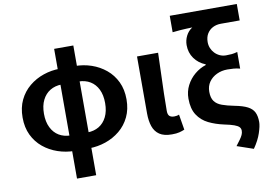

<svg xmlns="http://www.w3.org/2000/svg" viewBox="-98 -958 1865 1330"><g transform="rotate(-10 834.5 -293.5)"><path d="M357.7 9.4Q297.7 8.7 241.5 -10.5Q185.2 -29.7 140.5 -66.4Q95.9 -103 70 -156.8Q44.2 -210.5 44.2 -280.4Q44.2 -350.3 70 -403.7Q95.9 -457.2 140.5 -494Q185.2 -530.9 241.5 -550Q297.7 -569.2 357.7 -569.2L349.1 -459.4Q303.9 -458.6 269.1 -437.7Q234.4 -416.8 214.5 -377.1Q194.5 -337.4 194.5 -280.4Q194.5 -223.5 214.5 -183.4Q234.4 -143.2 269.1 -122.5Q303.9 -101.9 349.1 -101.1ZM461.6 9.4 470.2 -101.1Q515.5 -101.9 550.2 -122.5Q584.9 -143.2 604.9 -183.4Q624.8 -223.5 624.8 -280.4Q624.8 -337.4 605.3 -377.1Q585.8 -416.8 551.2 -437.7Q516.6 -458.6 470.2 -459.4L461.6 -569.2Q523.1 -569.2 579 -550Q635 -530.9 679.5 -494Q723.9 -457.2 749.5 -403.7Q775.2 -350.3 775.2 -280.4Q775.2 -210.5 749.3 -156.8Q723.5 -103 678.9 -66.4Q634.3 -29.7 578.1 -10.5Q521.9 8.7 461.6 9.4ZM342.1 201.1V-711.4H477V201.1Z M1043.5 13.8Q987.8 13.8 956.4 -7.5Q925 -28.7 911.6 -67.7Q898.3 -106.6 898.3 -158.8V-559.8H1046.6Q1045 -491.7 1042.1 -417.3Q1039.1 -342.9 1037.5 -274Q1035.8 -205.1 1035.8 -152.6Q1035.8 -126.6 1047.1 -116.2Q1058.5 -105.8 1080.8 -105.8Q1088 -105.8 1097.3 -107.3Q1106.5 -108.8 1114.9 -112.6L1132.9 -3.8Q1116.5 3.3 1096.4 8.5Q1076.2 13.8 1043.5 13.8Z M1584.6 210.9 1469.4 171.4Q1486.7 148.5 1498.7 132.1Q1510.7 115.8 1517.1 101.6Q1523.6 87.4 1523.6 72.4Q1523.6 56.8 1513.7 46.3Q1503.9 35.9 1479.6 27Q1455.3 18.2 1410.4 9Q1351.9 -3.6 1303.7 -27.2Q1255.6 -50.9 1227 -94.8Q1198.4 -138.7 1198.4 -209.7Q1198.4 -260.4 1220.2 -302.6Q1242 -344.9 1278.1 -375.1Q1314.2 -405.3 1357 -418.9V-423.6Q1308 -443.3 1279.2 -483.6Q1250.3 -524 1250.3 -577Q1250.3 -611.1 1265.7 -641.8Q1281.1 -672.6 1310.2 -691.5Q1286.7 -690.7 1266.9 -689.9Q1247.1 -689.1 1224.8 -687.4Q1202.4 -685.8 1170.5 -682.2V-797.9H1642.1V-682.2H1509.9Q1477.7 -682.2 1452.5 -669.2Q1427.3 -656.1 1412.4 -631.7Q1397.5 -607.2 1397.5 -572.4Q1397.5 -550.2 1405.7 -530Q1413.9 -509.9 1428.9 -494.3Q1443.8 -478.6 1464 -469.4Q1484.1 -460.3 1507 -460.3Q1530.9 -460.3 1547.6 -462Q1564.3 -463.6 1587.4 -470V-353Q1563.1 -359.1 1542.1 -360.7Q1521.1 -362.4 1498.8 -362.4Q1458.2 -362.4 1424 -346.3Q1389.8 -330.2 1369.3 -301.1Q1348.7 -272 1348.7 -231.7Q1348.7 -188.8 1366.2 -165Q1383.7 -141.1 1418.4 -128.6Q1453.2 -116 1503 -106.2Q1562.1 -94.9 1594.4 -78.1Q1626.8 -61.2 1639.9 -34.5Q1653 -7.8 1653 34.3Q1653 61.8 1637 110.1Q1621.1 158.4 1584.6 210.9Z"/></g></svg>

Font: Noto Sans JP
Style: Regular
Weight: 100
Designer: Ryoko NISHIZUKA 西塚涼子 (kana, bopomofo & ideographs); Paul D. Hunt (Latin, Greek & Cyrillic); Sandoll Communications 산돌커뮤니
Foundry: Adobe
Version: Version 2.004;hotconv 1.0.118;makeotfexe 2.5.65603